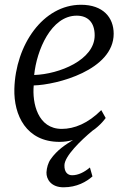

<svg xmlns="http://www.w3.org/2000/svg" viewBox="-20 -588 540 809"><path d="M193.4 83C183.1 97.2 176.8 118.7 175.8 138.2C174.8 167 195.3 201.2 247.6 201.2C304.2 201.2 344.2 177.7 369.6 155.3L358.9 117.7C334.5 138.2 309.1 150.4 283.7 150.4C265.6 150.4 250.5 137.7 251.5 107.9C252.4 70.3 318.8 4.9 370.1 -37.6C377.9 -43 385.3 -48.3 391.6 -54.2L341.8 -30.8L319.3 -17.1C309.6 -10.7 298.8 -4.4 287.6 2C319.3 -6.3 347.2 -21 370.1 -37.6L392.1 -54.7L391.6 -54.2C406.2 -66.9 417.5 -80.1 425.3 -90.8L406.7 -124C350.6 -67.9 293 -44.9 240.2 -44.9C139.2 -44.9 115.2 -153.3 122.1 -228C219.2 -230.5 459 -292.5 459 -445.8C459 -514.6 414.1 -567.9 321.3 -567.9C161.1 -567.9 45.4 -398.4 40.5 -213.4C37.6 -103 90.3 9.8 231 9.8C251 9.8 269.5 6.8 287.6 2C255.9 21.5 220.2 44.4 193.4 83ZM124 -272C134.3 -376 195.3 -522 303.2 -522C349.6 -522 378.9 -494.1 378.9 -439C378.9 -335.4 229.5 -275.4 124 -272Z"/></svg>

Font: Merriweather
Style: Light Italic
Weight: 300
Italic angle: -7.5°
Designer: Eben Sorkin
Foundry: Eben Sorkin
Version: Version 1.001